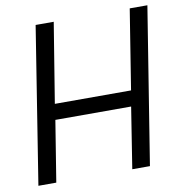

<svg xmlns="http://www.w3.org/2000/svg" viewBox="-79 -773 795 846"><g transform="rotate(-10 318.5 -350.0)"><path d="M25 0 136 -700H217L159 -343H500L557 -700H636L524 0H445L488 -273H149L105 0Z"/></g></svg>

Font: Georama
Style: Italic
Weight: 400
Italic angle: -9°
Designer: Jean-Baptiste Levee
Foundry: Production Type
Version: Version 1.000